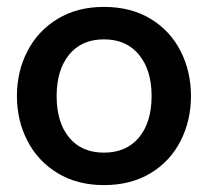

<svg xmlns="http://www.w3.org/2000/svg" viewBox="-20 -526 603 556"><path d="M29 -248Q29 -319 59.5 -378Q90 -437 147 -471.5Q204 -506 281 -506Q359 -506 416 -471.5Q473 -437 503 -378Q533 -319 533 -248Q533 -177 503 -118Q473 -59 416 -24.5Q359 10 281 10Q204 10 147 -24.5Q90 -59 59.5 -118Q29 -177 29 -248ZM419 -248Q419 -323 382.5 -367.5Q346 -412 281 -412Q216 -412 180 -367.5Q144 -323 144 -248Q144 -172 180 -128Q216 -84 281 -84Q346 -84 382.5 -128Q419 -172 419 -248Z"/></svg>

Font: Cabin SemiBold
Style: Regular
Weight: 600
Designer: Pablo Impallari
Foundry: Pablo Impallari. http://www.impallari.com Igino Marini. http://www.ikern.com
Version: Version 2.200